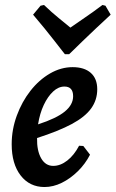

<svg xmlns="http://www.w3.org/2000/svg" viewBox="-20 -740 465 772"><path d="M371 -381Q371 -338 346.5 -304Q322 -270 269 -241.5Q216 -213 129 -185Q128 -134 145.5 -103.5Q163 -73 194 -73Q223 -73 250.5 -94.5Q278 -116 298 -154L315 -153L342 -118Q323 -81 293 -51.5Q263 -22 228.5 -5Q194 12 159 12Q99 12 63 -34.5Q27 -81 27 -160Q27 -219 47.5 -275Q68 -331 102.5 -375Q137 -419 181 -444.5Q225 -470 272 -470Q319 -470 345 -447Q371 -424 371 -381ZM239 -392Q215 -392 193.5 -372Q172 -352 156 -318Q140 -284 133 -240Q207 -264 240.5 -291.5Q274 -319 274 -353Q274 -392 239 -392ZM143 -717 157 -720Q187 -691 216 -667.5Q245 -644 263 -629Q284 -644 319.5 -668Q355 -692 392 -720L404 -717L425 -681Q396 -654 366.5 -626.5Q337 -599 312.5 -575Q288 -551 273 -536.5Q258 -522 258 -522H241Q241 -522 229.5 -536.5Q218 -551 199.5 -575Q181 -599 158.5 -626.5Q136 -654 113 -681Z"/></svg>

Font: Alegreya SemiBold
Style: Italic
Weight: 600
Italic angle: -7°
Designer: Juan Pablo del Peral
Foundry: Huerta Tipografica
Version: Version 2.009